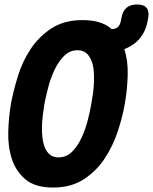

<svg xmlns="http://www.w3.org/2000/svg" viewBox="-20 -830 685 860"><path d="M218 10Q137 10 94 -26.5Q51 -63 33 -118.5Q15 -174 17 -240Q19 -306 29 -365Q40 -424 60.5 -490Q81 -556 118 -611.5Q155 -667 211.5 -703.5Q268 -740 350 -740Q431 -740 475 -704L479 -700H482Q499 -700 508.5 -709.5Q518 -719 521 -735L524 -750Q529 -780 546.5 -795Q564 -810 594 -810Q624 -810 636.5 -795Q649 -780 644 -750L641 -735Q630 -674 585 -637Q563 -620 537 -610Q554 -556 552 -493Q550 -428 540 -371Q530 -310 508 -243Q486 -176 448.5 -119.5Q411 -63 354.5 -26.5Q298 10 218 10ZM242 -125Q278 -125 303.5 -151Q329 -177 346 -214.5Q363 -252 373.5 -293Q384 -334 389 -365Q393 -386 396.5 -411.5Q400 -437 401 -464Q402 -491 399.5 -516Q397 -541 388.5 -561Q380 -581 365.5 -593Q351 -605 327 -605Q292 -605 266.5 -579Q241 -553 223.5 -515.5Q206 -478 195.5 -437Q185 -396 179 -365Q176 -345 172.5 -319Q169 -293 168 -266.5Q167 -240 170 -214.5Q173 -189 181 -169Q189 -149 204 -137Q219 -125 242 -125Z"/></svg>

Font: Maple Mono ExtraBold
Style: Italic
Weight: 800
Italic angle: -10°
Monospace: yes
Designer: subframe7536
Version: Version 7.200